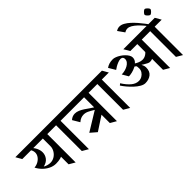

<svg xmlns="http://www.w3.org/2000/svg" viewBox="9 -1845 2773 2773"><g transform="rotate(-45 1395.5 -459.0)"><path d="M153.8 -598.6H191.4Q233.4 -562 254.6 -517.1Q275.9 -472.2 275.9 -428.7Q275.9 -374.5 242.7 -330.8Q209.5 -287.1 141.6 -271.5Q161.6 -257.8 192.6 -249.5Q223.6 -241.2 247.6 -241.2Q292.5 -241.2 330.1 -263.9Q367.7 -286.6 391.4 -324.2Q415 -361.8 418 -405.3L443.8 -385.3V-212.4Q427.7 -195.3 387.5 -185.1Q347.2 -174.8 297.9 -174.8Q242.7 -174.8 191.7 -200Q140.6 -225.1 100.3 -266.1Q60.1 -307.1 36.1 -355.5Q79.6 -358.9 116.2 -379.6Q152.8 -400.4 175 -432.4Q197.3 -464.4 197.3 -502Q197.3 -525.4 187 -550Q176.8 -574.7 153.8 -598.6ZM367.2 -657.2 419.4 -567.4H-2L-53.7 -657.2ZM600.6 -657.2 652.8 -567.4H222.7L170.4 -657.2ZM417.5 -41V-657.2H508.8V12.2Z M744.1 -657.2 796.4 -567.4H596.7L544.9 -657.2ZM871.6 -657.2 923.3 -567.4H724.1L671.9 -657.2ZM688.5 -41.5V-656.2H779.8V12.2Z M950.7 -151.4 1315.9 -375.5V-248L1044.9 -70.3ZM1232.9 -657.2 1285.2 -567.4H867.7L815.9 -657.2ZM1443.4 -657.2 1495.6 -567.4H1051.8L999 -657.2ZM1260.3 -41V-647.5H1352.1V12.2ZM1314.5 -343.3 1297.9 -301.3Q1261.7 -315.9 1225.8 -338.4Q1189.9 -360.8 1153.6 -378.4Q1117.2 -396 1078.1 -396Q1050.8 -396 1022.7 -385.5Q994.6 -375 967.8 -350.1L903.8 -457.5Q926.8 -478.5 950.7 -487.3Q974.6 -496.1 998.5 -496.1Q1034.2 -496.1 1070.1 -480.7Q1106 -465.3 1140.1 -442.6Q1174.3 -419.9 1205.8 -397.2Q1237.3 -374.5 1264.6 -358.9Q1292 -343.3 1314.5 -343.3Z M1586.9 -657.2 1639.2 -567.4H1439.5L1387.7 -657.2ZM1714.4 -657.2 1766.1 -567.4H1566.9L1514.6 -657.2ZM1531.2 -41.5V-656.2H1622.6V12.2Z M1867.2 -519 1805.2 -623Q1833 -642.6 1865.5 -652.8Q1897.9 -663.1 1942.9 -663.1Q1963.9 -663.1 1993.2 -652.1Q2022.5 -641.1 2053.5 -621.3Q2084.5 -601.6 2110.4 -575.7Q2134.8 -551.8 2149.7 -526.4Q2164.6 -501 2164.6 -477.1Q2164.6 -437.5 2139.6 -408.4Q2114.7 -379.4 2076.9 -360.4Q2039.1 -341.3 2000 -332Q1960.9 -322.8 1932.1 -322.8L1877.9 -416Q1909.7 -416 1943.4 -424.3Q1977.1 -432.6 2005.9 -448.5Q2034.7 -464.4 2052.7 -487.3Q2070.8 -510.3 2070.8 -539.6Q2070.8 -552.2 2066.2 -562.5Q2061.5 -572.8 2059.1 -575.2Q2056.2 -578.6 2045.2 -583Q2034.2 -587.4 2022.9 -587.4Q1999 -587.4 1968.5 -575.4Q1938 -563.5 1910.4 -547.6Q1882.8 -531.7 1867.2 -519ZM2038.6 -389.6 2072.8 -423.8Q2102.1 -407.7 2131.1 -377Q2160.2 -346.2 2179.7 -309.1Q2199.2 -272 2199.2 -237.3Q2199.2 -159.7 2151.4 -122.1Q2103.5 -84.5 2032.2 -84.5Q1997.1 -84.5 1956.3 -108.2Q1915.5 -131.8 1875.7 -168.7Q1835.9 -205.6 1801.8 -246.3Q1767.6 -287.1 1745.6 -321.3L1771 -342.8Q1821.8 -263.2 1875.2 -218.5Q1928.7 -173.8 1987.8 -173.8Q2022 -173.8 2051.8 -190.9Q2081.5 -208 2100.1 -236.6Q2118.7 -265.1 2118.7 -298.8Q2118.7 -343.8 2108.9 -353Q2100.1 -361.8 2038.6 -389.6ZM2063 -402.3 2083 -424.8Q2097.2 -412.6 2122.6 -395.5Q2147.9 -378.4 2179.4 -365.7Q2210.9 -353 2242.2 -353Q2279.8 -353 2314 -375Q2348.1 -397 2363.8 -430.7L2393.6 -296.4Q2378.9 -276.9 2350.8 -265.9Q2322.8 -254.9 2294.4 -254.9Q2279.8 -254.9 2255.4 -266.6Q2231 -278.3 2202.1 -296.6Q2173.3 -314.9 2145.3 -335.2Q2117.2 -355.5 2095.2 -373.5Q2073.2 -391.6 2063 -402.3ZM2351.1 -657.2 2403.8 -567.4H2204.6L2151.9 -657.2ZM2526.4 -657.2 2578.6 -567.4H2379.9L2327.1 -657.2ZM2347.2 -41.5V-656.2H2438.5V12.2ZM2629.9 -657.2 2682.1 -567.4H2482.9L2430.7 -657.2ZM2793.9 -657.2 2845.7 -567.4H2668L2615.2 -657.2ZM2610.8 -41.5V-656.2H2702.1V12.2ZM2686 -626H2653.8Q2631.3 -654.8 2601.8 -689.5Q2572.3 -724.1 2538.6 -755.6Q2504.9 -787.1 2470.7 -807.4Q2436.5 -827.6 2405.3 -827.6Q2374 -827.6 2344.7 -808.1L2274.4 -907.7Q2308.6 -929.7 2343.3 -929.7Q2380.4 -929.7 2419.7 -907.7Q2459 -885.7 2497.6 -850.3Q2536.1 -814.9 2571.5 -773.9Q2606.9 -732.9 2636.2 -693.8Q2665.5 -654.8 2686 -626Z M2720.7 -791Q2720.7 -799.8 2731.7 -814Q2742.7 -828.1 2756.8 -839.1Q2771 -850.1 2779.8 -850.1Q2788.6 -850.1 2802.7 -839.1Q2816.9 -828.1 2827.9 -814Q2838.9 -799.8 2838.9 -791Q2838.9 -782.2 2827.9 -768.1Q2816.9 -753.9 2802.7 -742.9Q2788.6 -731.9 2779.8 -731.9Q2771 -731.9 2756.8 -742.9Q2742.7 -753.9 2731.7 -768.1Q2720.7 -782.2 2720.7 -791Z"/></g></svg>

Font: Annapurna SIL
Style: Bold
Weight: 700
Designer: Peter Martin, Annie Olsen
Foundry: SIL International
Version: Version 2.000